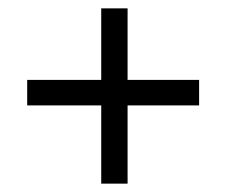

<svg xmlns="http://www.w3.org/2000/svg" viewBox="-20 -543 540 459"><path d="M222 -104V-291H45V-352H222V-523H285V-352H456V-291H285V-104Z"/></svg>

Font: Inconsolata Nerd Font Mono
Style: Regular
Weight: 400
Monospace: yes
Designer: Raph Levien, Cyreal, Brenton Simpson
Foundry: Raph Levien, Cyreal, Google
Version: Version 3.000; ttfautohint (v1.8.3);Nerd Fonts 3.0.2